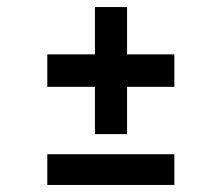

<svg xmlns="http://www.w3.org/2000/svg" viewBox="-20 -541 625 544"><path d="M114 -295V-387H249V-521H340V-387H474V-295H340V-161H249V-295ZM474 -104V-17H114V-104Z"/></svg>

Font: XXII Aven Bold
Style: Regular
Weight: 700
Designer: Lecter Johnson
Foundry: Doubletwo Studios
Version: Version 1.001